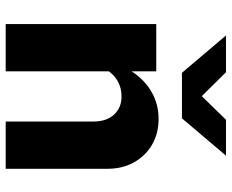

<svg xmlns="http://www.w3.org/2000/svg" viewBox="-88 -706 795 658"><g transform="rotate(90 309.0 -377.5)"><path d="M63 0V-516H225V-432Q255 -477 296.5 -500.5Q338 -524 388 -524Q438 -524 476.5 -501.5Q515 -479 537 -439.5Q559 -400 559 -348V0H397V-301Q397 -345 373.5 -371Q350 -397 311 -397Q285 -397 263.5 -386.5Q242 -376 225 -354V0ZM228 -755 310 -672 391 -755H514L386 -604H230L102 -755Z"/></g></svg>

Font: Red Hat Text VF
Style: Regular
Weight: 300
Designer: Pentagram, MCKL
Foundry: Pentagram, MCKL
Version: Version 1.023